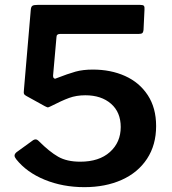

<svg xmlns="http://www.w3.org/2000/svg" viewBox="-20 -762 709 792"><path d="M556 -742H138C125.3 -742 117.2 -740.7 113.5 -738C109.8 -735.3 107.7 -730 107 -722L79 -395L78 -381C78 -377.7 78.7 -375 80 -373C81.3 -371 84.3 -368.7 89 -366L165 -324C171.7 -320.7 175.7 -319 177 -319C179 -319 182.7 -320.3 188 -323C219.3 -339 245 -350.7 265 -358C285 -365.3 307.3 -369 332 -369C376 -369 411.3 -357.3 438 -334C464.7 -310.7 478 -278.7 478 -238C478 -196 463.2 -161.7 433.5 -135C403.8 -108.3 363 -95 311 -95C274.3 -95 244 -101.8 220 -115.5C196 -129.2 169.3 -150.7 140 -180C135.3 -184.7 131 -187 127 -187C123.7 -187 120.3 -186 117 -184L48 -134C42.7 -129.3 40 -124.7 40 -120C40 -116 42.3 -111 47 -105C75.7 -69 114.8 -40.8 164.5 -20.5C214.2 -0.2 268.7 10 328 10C386 10 437.3 0 482 -20C526.7 -40 561.5 -69 586.5 -107C611.5 -145 624 -190 624 -242C624 -292 612.5 -334.5 589.5 -369.5C566.5 -404.5 535.3 -430.8 496 -448.5C456.7 -466.2 412.3 -475 363 -475C335.7 -475 311.8 -472.2 291.5 -466.5C271.2 -460.8 244.7 -451.7 212 -439C208.7 -437 205.7 -437 203 -439C200.3 -441 199 -444 199 -448V-451L213 -609C213 -617.7 218 -622 228 -622H552C559.3 -622 564.3 -623.2 567 -625.5C569.7 -627.8 571.3 -632 572 -638L576 -722C576.7 -730 575.8 -735.3 573.5 -738C571.2 -740.7 565.3 -742 556 -742Z"/></svg>

Font: Libre Franklin SemiBold
Style: Regular
Weight: 600
Designer: Pablo Impallari, Rodrigo Fuenzalida
Foundry: Impallari Type
Version: Version 1.002; ttfautohint (v1.5)